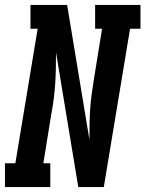

<svg xmlns="http://www.w3.org/2000/svg" viewBox="-39 -755 587 775"><path d="M-19 0V-96H23L113 -639H84V-735H232L322 -191Q322 -222 322.5 -253Q323 -284 325 -315.5Q327 -347 331.5 -378.5Q336 -410 341 -441L373 -639H345V-735H528V-639H486L380 0H277L187 -544Q187 -513 186.5 -482Q186 -451 184 -419.5Q182 -388 178 -356.5Q174 -325 168 -294L136 -96H164V0Z"/></svg>

Font: Iosevka Curly Slab Oblique
Style: Bold
Weight: 700
Italic angle: -9°
Monospace: yes
Designer: Belleve Invis
Foundry: Belleve Invis
Version: Version 11.1.0; ttfautohint (v1.8.3)